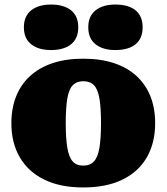

<svg xmlns="http://www.w3.org/2000/svg" viewBox="-20 -812 732 844"><path d="M662 -270Q662 -184 625.5 -120.5Q589 -57 518.5 -22.5Q448 12 346 12Q245 12 174.5 -22.5Q104 -57 67 -120.5Q30 -184 30 -270Q30 -336 51 -388.5Q72 -441 112.5 -478Q153 -515 211.5 -534.5Q270 -554 346 -554Q422 -554 481 -534.5Q540 -515 580.5 -477.5Q621 -440 641.5 -388Q662 -336 662 -270ZM269 -271Q269 -203 276 -162Q283 -121 299.5 -102.5Q316 -84 346 -84Q376 -84 393 -102.5Q410 -121 417 -162Q424 -203 424 -271Q424 -339 417 -379.5Q410 -420 393 -437.5Q376 -455 346 -455Q317 -455 300 -437.5Q283 -420 276 -379.5Q269 -339 269 -271ZM324 -692Q324 -643 292.5 -617.5Q261 -592 204 -592Q149 -592 117 -617.5Q85 -643 85 -692Q85 -741 117 -766.5Q149 -792 204 -792Q261 -792 292.5 -766.5Q324 -741 324 -692ZM607 -692Q607 -643 576 -617.5Q545 -592 487 -592Q432 -592 400 -617.5Q368 -643 368 -692Q368 -741 400 -766.5Q432 -792 487 -792Q545 -792 576 -766.5Q607 -741 607 -692Z"/></svg>

Font: Roboto Serif Black
Style: Regular
Weight: 900
Designer: Greg Gazdowicz
Foundry: Commercial Type
Version: Version 1.008